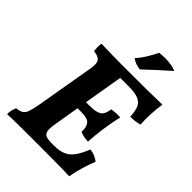

<svg xmlns="http://www.w3.org/2000/svg" viewBox="-250 -1001 1123 1123"><g transform="rotate(45 311.0 -440.0)"><path d="M19 3Q19 -13 22 -28Q25 -43 32 -59Q60 -62 74.5 -71Q89 -80 97 -103Q105 -126 113 -171L173 -520Q180 -558 177 -577.5Q174 -597 159.5 -605.5Q145 -614 118 -618Q116 -632 115.5 -647Q115 -662 118 -679Q153 -678 195.5 -677Q238 -676 278 -676Q318 -676 344 -676Q435 -676 499 -676.5Q563 -677 622 -679Q616 -640 613.5 -593Q611 -546 614 -506Q580 -496 539 -496Q537 -535 528 -561.5Q519 -588 491.5 -601.5Q464 -615 408 -615H337L296 -373H326Q379 -373 401.5 -387.5Q424 -402 430 -448Q447 -451 464.5 -452Q482 -453 501 -451Q494 -424 489 -396Q484 -368 478 -330Q470 -269 467 -218Q448 -219 431.5 -222Q415 -225 400 -232Q402 -271 386.5 -292Q371 -313 319 -313H286L261 -163Q253 -119 256 -97Q259 -75 275.5 -68Q292 -61 326 -61H343Q390 -61 420 -75Q450 -89 470.5 -119Q491 -149 510 -196Q532 -193 549 -186Q566 -179 582 -166Q568 -132 554.5 -88Q541 -44 533 3Q489 1 425 0.5Q361 0 296 0Q254 0 203 0Q152 0 103 0.5Q54 1 19 3ZM383 -731Q345 -735 315 -756Q342 -787 363.5 -823Q385 -859 394 -880Q405 -881 416 -882Q427 -883 437 -883Q497 -883 532 -867Q491 -831 452 -795.5Q413 -760 383 -731Z"/></g></svg>

Font: Vollkorn
Style: Bold Italic
Weight: 700
Italic angle: -11°
Designer: Friedrich Althausen
Foundry: Friedrich Althausen
Version: Version 5.000; ttfautohint (v1.8.3)